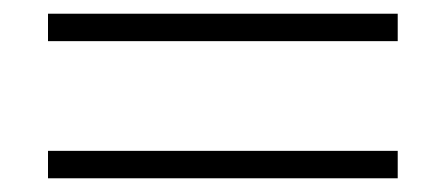

<svg xmlns="http://www.w3.org/2000/svg" viewBox="-20 -550 650 280"><path d="M560 -530V-490H50V-530ZM560 -330V-290H50V-330Z"/></svg>

Font: Kumar One
Style: Regular
Weight: 400
Designer: Parimal Parmar
Foundry: Indian Type Foundry
Version: Version 1.000;PS 1.000;hotconv 1.0.88;makeotf.lib2.5.647800